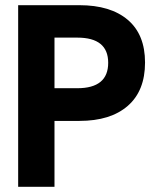

<svg xmlns="http://www.w3.org/2000/svg" viewBox="-20 -720 589 740"><path d="M50 0V-700H286Q406 -700 472.5 -643.5Q539 -587 539 -479Q539 -370 472.5 -312Q406 -254 286 -254H190V0ZM190 -380H278Q397 -380 397 -478Q397 -575 278 -575H190Z"/></svg>

Font: Cal Sans
Style: Regular
Weight: 400
Designer: Designer Mark Davis DBA MarkFonts
Foundry: Designer Mark Davis DBA MarkFonts
Version: Version 1.000